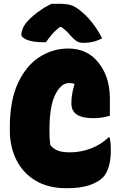

<svg xmlns="http://www.w3.org/2000/svg" viewBox="-20 -977 640 1017"><path d="M333 20Q235 20 168 -20.5Q101 -61 66.5 -130.5Q32 -200 32 -287V-301Q32 -444 75 -536.5Q118 -629 188.5 -674.5Q259 -720 342 -720Q386 -720 422 -705.5Q458 -691 483 -666Q562 -587 562 -454V-364Q545 -359 523 -355Q501 -351 475 -351Q417 -351 387.5 -370Q358 -389 358 -430Q358 -454 362.5 -480.5Q367 -507 375 -533Q362 -537 346 -537Q303 -537 272.5 -475.5Q242 -414 242 -289V-278Q242 -259 243 -242.5Q244 -226 246 -210Q262 -188 287 -179Q312 -170 350 -170Q409 -170 462.5 -191Q516 -212 556 -250H560Q564 -237 565.5 -219Q567 -201 567 -181Q567 -129 555.5 -92.5Q544 -56 525 -37Q499 -11 451.5 4.5Q404 20 333 20ZM253 -957H294Q329 -957 353 -950.5Q377 -944 405 -921Q437 -896 467 -858.5Q497 -821 521 -774Q496 -761 472 -755.5Q448 -750 422 -750Q397 -750 383.5 -760.5Q370 -771 359 -783Q349 -795 337 -807Q325 -819 305 -834H297Q268 -811 251 -790Q234 -769 223 -753H217Q153 -753 123 -766Q93 -779 93 -793Q93 -804 98.5 -820.5Q104 -837 116 -853Q139 -882 177 -910.5Q215 -939 253 -957Z"/></svg>

Font: Recursive Sn Csl St Blk
Style: Regular
Weight: 900
Version: Version 1.079;hotconv 1.0.112;makeotfexe 2.5.65598; ttfautoh